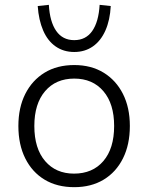

<svg xmlns="http://www.w3.org/2000/svg" viewBox="-20 -766 613 794"><path d="M287 8Q216 8 164.5 -23Q113 -54 84.5 -111Q56 -168 56 -245Q56 -321 84.5 -377.5Q113 -434 164.5 -465.5Q216 -497 287 -497Q357 -497 408.5 -465.5Q460 -434 488.5 -377.5Q517 -321 517 -245Q517 -168 488.5 -111Q460 -54 408.5 -23Q357 8 287 8ZM286 -48Q363 -48 407.5 -100Q452 -152 452 -245Q452 -337 407.5 -389Q363 -441 287 -441Q211 -441 166.5 -389Q122 -337 122 -245Q122 -152 166.5 -100Q211 -48 286 -48ZM287 -551Q243 -551 210 -574Q177 -597 158.5 -640Q140 -683 136 -741L182 -746Q186 -676 212.5 -638Q239 -600 287 -600Q335 -600 361.5 -638Q388 -676 392 -746L438 -741Q435 -683 416 -640Q397 -597 364 -574Q331 -551 287 -551Z"/></svg>

Font: Nunito Sans 10pt Light
Style: Regular
Weight: 300
Designer: Vernon Adams
Foundry: Vernon Adams
Version: Version 3.101;gftools[0.9.27]